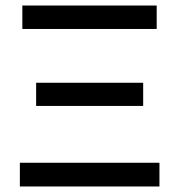

<svg xmlns="http://www.w3.org/2000/svg" viewBox="-20 -676 650 696"><path d="M52 0V-86H558V0ZM111 -292V-376H499V-292ZM61 -571V-656H548V-571Z"/></svg>

Font: Ysabeau SC SemiBold
Style: Regular
Weight: 600
Designer: Christian Thalmann (Catharsis Fonts)
Version: Version 2.001;gftools[0.9.30]; featfreeze: smcp